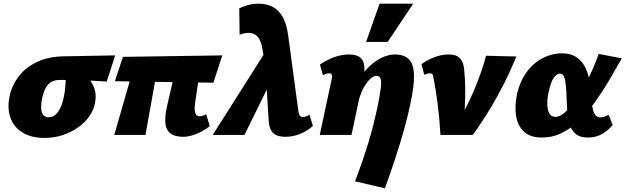

<svg xmlns="http://www.w3.org/2000/svg" viewBox="-20 -731 3388 1040"><path d="M221 16Q150 16 103 -12.5Q56 -41 37 -92Q18 -143 32 -211Q45 -270 82.5 -318.5Q120 -367 182 -396Q244 -425 328 -426L604 -431L558 -289Q493 -294 429 -296Q365 -298 305 -298Q276 -298 257.5 -287Q239 -276 227.5 -254.5Q216 -233 208 -199Q198 -146 207 -121Q216 -96 244 -96Q264 -96 279.5 -109Q295 -122 307 -147Q319 -172 326 -208Q329 -220 331 -237.5Q333 -255 334.5 -272.5Q336 -290 336.5 -305Q337 -320 335 -327L409 -358Q438 -333 460.5 -306Q483 -279 493 -246Q503 -213 494 -169Q487 -135 464 -101.5Q441 -68 404.5 -42Q368 -16 321.5 0Q275 16 221 16Z M973 10Q928 10 904 -8Q880 -26 876 -61.5Q872 -97 884 -152L944 -414H1072L1037 -174Q1035 -161 1034.5 -143.5Q1034 -126 1040 -113.5Q1046 -101 1062 -101Q1068 -101 1078 -104Q1088 -107 1097 -113L1116 -48Q1100 -34 1075.5 -20.5Q1051 -7 1023.5 1.5Q996 10 973 10ZM599 0 718 -414H842L768 0ZM1136 -283 602 -291 646 -423 1184 -431Z M1525 10Q1500 10 1480 2.5Q1460 -5 1448.5 -25Q1437 -45 1435 -81L1417 -378L1399 -479Q1390 -518 1373 -535Q1356 -552 1328 -553Q1318 -553 1304.5 -550.5Q1291 -548 1278 -543L1276 -686Q1296 -696 1323 -703.5Q1350 -711 1383 -711Q1418 -711 1450.5 -697Q1483 -683 1507 -646.5Q1531 -610 1541 -539L1596 -130Q1599 -110 1605 -103.5Q1611 -97 1620 -97Q1627 -97 1636.5 -100Q1646 -103 1656 -110L1675 -49Q1642 -20 1604.5 -5Q1567 10 1525 10ZM1132 0 1443 -490 1467 -331 1304 0Z M1903 251Q1926 191 1944 138.5Q1962 86 1976.5 38Q1991 -10 2002.5 -55.5Q2014 -101 2024 -147Q2038 -216 2042.5 -253.5Q2047 -291 2041.5 -305.5Q2036 -320 2020 -320Q2006 -320 1991.5 -308.5Q1977 -297 1963 -277.5Q1949 -258 1938 -231.5Q1927 -205 1920 -176L1873 -205Q1901 -272 1933 -316Q1965 -360 1998 -386.5Q2031 -413 2061.5 -424.5Q2092 -436 2118 -436Q2169 -436 2195 -410Q2221 -384 2222.5 -324.5Q2224 -265 2202 -164Q2188 -99 2169 -30.5Q2150 38 2124.5 116.5Q2099 195 2065 289ZM1712 0 1777 -304Q1779 -313 1778.5 -319.5Q1778 -326 1774.5 -330Q1771 -334 1762 -334Q1755 -334 1746.5 -331Q1738 -328 1729 -324L1713 -381Q1746 -405 1788 -420.5Q1830 -436 1870 -436Q1912 -436 1931.5 -419Q1951 -402 1953.5 -371Q1956 -340 1947 -298L1884 0ZM1963 -504 2036 -711H2218L2080 -504Z M2366 0Q2363 -48 2359 -91.5Q2355 -135 2350 -173Q2345 -211 2339.5 -245Q2334 -279 2328 -310Q2326 -323 2322.5 -328.5Q2319 -334 2309 -334Q2303 -334 2295 -331.5Q2287 -329 2278 -326L2263 -383Q2293 -406 2332.5 -421Q2372 -436 2410 -436Q2441 -436 2458.5 -425.5Q2476 -415 2484.5 -395Q2493 -375 2495 -347Q2500 -293 2500 -245.5Q2500 -198 2497.5 -149Q2495 -100 2491 -42L2445 -45Q2505 -141 2546 -237.5Q2587 -334 2613 -429L2777 -425Q2734 -319 2675.5 -212.5Q2617 -106 2541 0Z M2914 14Q2853 14 2818.5 -17.5Q2784 -49 2775.5 -103Q2767 -157 2781 -224Q2797 -292 2832.5 -340.5Q2868 -389 2918.5 -415.5Q2969 -442 3026 -442Q3069 -442 3098 -424Q3127 -406 3144 -377Q3161 -348 3169 -313Q3177 -278 3180 -243Q3183 -202 3186.5 -168Q3190 -134 3200.5 -114.5Q3211 -95 3234 -95Q3242 -95 3252.5 -98.5Q3263 -102 3277 -109L3299 -54Q3278 -28 3244 -7Q3210 14 3166 14Q3122 14 3098.5 -5.5Q3075 -25 3065 -56.5Q3055 -88 3052.5 -126Q3050 -164 3049 -200Q3048 -239 3045 -268.5Q3042 -298 3035.5 -315Q3029 -332 3013 -332Q2999 -332 2986.5 -318.5Q2974 -305 2965.5 -281.5Q2957 -258 2951 -230Q2944 -195 2944.5 -165Q2945 -135 2955.5 -116.5Q2966 -98 2989 -98Q3012 -98 3038 -120.5Q3064 -143 3091.5 -179.5Q3119 -216 3144 -261.5Q3169 -307 3189 -353Q3209 -399 3223 -439L3348 -415Q3315 -356 3279 -295Q3243 -234 3203 -178.5Q3163 -123 3118.5 -79.5Q3074 -36 3023.5 -11Q2973 14 2914 14Z"/></svg>

Font: Ysabeau Black
Style: Italic
Weight: 900
Italic angle: -12°
Version: Version 2.000;gftools[0.9.27.dev2+g8671c4b]